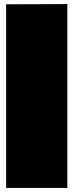

<svg xmlns="http://www.w3.org/2000/svg" viewBox="-20 -821 360 941"><path d="M10 -800 310 -801V100H10Z"/></svg>

Font: Badeen Display
Style: Regular
Weight: 400
Version: Version 1.000; ttfautohint (v1.8.4.7-5d5b)